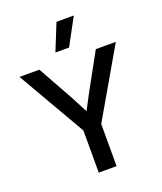

<svg xmlns="http://www.w3.org/2000/svg" viewBox="-158 -982 914 1083"><g transform="rotate(-20 298.5 -440.5)"><path d="M312 -880.9H416L329.1 -720.2H247.1ZM587.9 -660.2 352.1 -252.9V0H245.1V-252.9L9.8 -660.2H128.9L247.1 -448.2L298.8 -349.1L351.1 -448.2L467.8 -660.2Z"/></g></svg>

Font: Work Sans Medium
Style: Regular
Weight: 500
Designer: Wei Huang
Foundry: Wei Huang
Version: Version 2.012